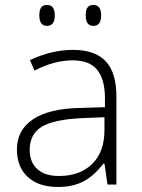

<svg xmlns="http://www.w3.org/2000/svg" viewBox="-20 -740 570 770"><path d="M411.1 0 398.9 -84H395Q355 -32.7 312.7 -11.5Q270.5 9.8 212.9 9.8Q134.8 9.8 91.3 -30.3Q47.9 -70.3 47.9 -141.1Q47.9 -218.8 112.5 -261.7Q177.2 -304.7 299.8 -307.1L400.9 -310.1V-345.2Q400.9 -420.9 370.1 -459.5Q339.4 -498 271 -498Q197.3 -498 118.2 -457L100.1 -499Q187.5 -540 272.9 -540Q360.4 -540 403.6 -494.6Q446.8 -449.2 446.8 -353V0ZM215.8 -34.2Q300.8 -34.2 349.9 -82.8Q398.9 -131.3 398.9 -217.8V-270L306.2 -266.1Q194.3 -260.7 146.7 -231.2Q99.1 -201.7 99.1 -139.2Q99.1 -89.4 129.6 -61.8Q160.2 -34.2 215.8 -34.2ZM137.7 -678.2Q137.7 -700.7 145.3 -710.4Q152.8 -720.2 168.5 -720.2Q199.7 -720.2 199.7 -678.2Q199.7 -636.2 168.5 -636.2Q137.7 -636.2 137.7 -678.2ZM323.7 -678.2Q323.7 -700.7 331.3 -710.4Q338.9 -720.2 354.5 -720.2Q385.7 -720.2 385.7 -678.2Q385.7 -636.2 354.5 -636.2Q323.7 -636.2 323.7 -678.2Z"/></svg>

Font: JBL Sans
Style: Light
Weight: 300
Version: Version 1.10